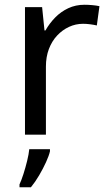

<svg xmlns="http://www.w3.org/2000/svg" viewBox="-20 -632 453 807"><path d="M335 -612Q350 -612 367.5 -610.5Q385 -609 398 -606L387 -525Q374 -528 358.5 -530Q343 -532 329 -532Q298 -532 270 -519Q242 -506 220 -482.5Q198 -459 185.5 -426Q173 -393 173 -352V-66H85V-602H157L167 -504H171Q188 -534 212 -558.5Q236 -583 267 -597.5Q298 -612 335 -612ZM190 4Q186 22 173.5 49.5Q161 77 144.5 105Q128 133 110 155H62V143Q70 126 78.5 99.5Q87 73 94 44.5Q101 16 103 -5H190Z"/></svg>

Font: Noto Sans Malayalam UI
Style: Regular
Weight: 400
Designer: Jelle Bosma - Monotype Design Team
Foundry: Monotype Imaging Inc.
Version: Version 2.104